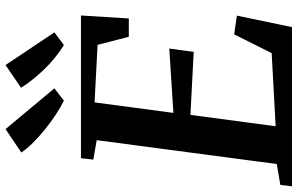

<svg xmlns="http://www.w3.org/2000/svg" viewBox="-212 -842 1048 676"><g transform="rotate(-90 312.0 -504.0)"><path d="M-6 0 -1 -41 72.5 -53.5 156.5 -687.5 88 -699.5 93 -743H595.5L585 -574.5H520.5L492 -684.5L289.5 -695L252.5 -417.5L479 -432L467.5 -346L245.5 -357.5L205.5 -57.5L463 -71.5L529 -203.5L595 -194L554.5 0ZM536 -836.5 491.5 -803Q468.5 -817 446.8 -834.8Q425 -852.5 405.5 -872.8Q386 -893 369.5 -913.8Q353 -934.5 341 -954L421 -1008.5ZM339 -836.5 295.5 -803Q271.5 -815 245 -832.5Q218.5 -850 193 -870.8Q167.5 -891.5 146.5 -912.8Q125.5 -934 113 -953L195.5 -1008.5Z"/></g></svg>

Font: Merriweather 36pt SemiBold
Style: Italic
Weight: 600
Italic angle: -7.8°
Version: Version 2.101